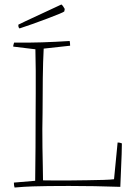

<svg xmlns="http://www.w3.org/2000/svg" viewBox="-20 -830 586 857"><path d="M45 7Q42 -2 42 -15L137 -23Q138 -98 138.5 -172Q139 -246 139 -321Q139 -362 139.5 -412.5Q140 -463 139.5 -514.5Q139 -566 138 -610L39 -622Q39 -627 40.5 -631.5Q42 -636 43 -640Q108 -639 168 -641Q228 -643 291 -647Q293 -637 293 -626L175 -613Q172 -557 171 -481.5Q170 -406 170 -326Q169 -295 169 -254.5Q169 -214 169.5 -171.5Q170 -129 171 -90.5Q172 -52 172 -25Q186 -25 217.5 -24.5Q249 -24 289 -24.5Q329 -25 369 -25.5Q409 -26 441.5 -27Q474 -28 489 -30L505 -194Q515 -194 524 -190L523 -142L519 -44L517 4Q460 2 402 1Q344 0 288 0Q233 0 196 0.5Q159 1 125 2Q91 3 45 7ZM67 -703Q62 -708 62 -713V-720L93 -735L239 -803L254 -810Q261 -805 269 -790L267 -779Q266 -777 244.5 -768Q223 -759 191 -747Q159 -735 125.5 -723Q92 -711 67 -703Z"/></svg>

Font: Labrada ExtraLight
Style: Regular
Weight: 200
Designer: Mercedes Jáuregui
Foundry: Omnibus-Type Team
Version: Version 1.000; ttfautohint (v1.8.4.7-5d5b)